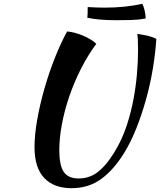

<svg xmlns="http://www.w3.org/2000/svg" viewBox="-20 -903 840 1007"><path d="M485 -673Q441 -614 405 -543Q369 -472 343.5 -397.5Q318 -323 304.5 -250.5Q291 -178 291 -115Q291 -37 314 -2Q337 33 393 33Q458 33 507 -12.5Q556 -58 599 -138Q627 -190 647 -252Q667 -314 679.5 -379.5Q692 -445 698 -511.5Q704 -578 704 -639Q704 -678 703 -696Q702 -714 700 -725Q703 -725 715 -723Q727 -721 742.5 -718Q758 -715 773.5 -710Q789 -705 800 -699Q795 -623 781.5 -542Q768 -461 746 -382Q724 -303 695 -230Q666 -157 630 -99Q577 -13 511 35.5Q445 84 355 84Q263 84 212 30.5Q161 -23 161 -132Q161 -195 175 -274.5Q189 -354 212.5 -436.5Q236 -519 267 -597.5Q298 -676 332 -738Q349 -737 372 -731Q395 -725 417 -715.5Q439 -706 457.5 -694.5Q476 -683 485 -673ZM440 -866Q485 -863 531 -863Q637 -863 726 -883Q733 -872 738.5 -848.5Q744 -825 744 -806Q707 -799 668 -798Q629 -797 590 -797Q497 -797 438 -810Q439 -818 439.5 -830.5Q440 -843 440 -866Z"/></svg>

Font: Sweet Mavka Script
Style: Regular
Weight: 500
Designer: Pablo Impallari/Anastassiya Vishnevskaya
Foundry: Pablo Impallari/ Anastassiya Vishnevskaya
Version: Version 2.0/www.impallari.com/   behance.net/sweetcherry